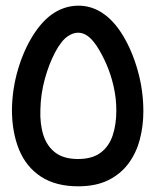

<svg xmlns="http://www.w3.org/2000/svg" viewBox="-20 -639 545 675"><path d="M255 16Q176 16 124 -18Q72 -52 47 -113Q22 -174 22 -254Q23 -326 43 -394Q63 -462 96 -514.5Q129 -567 169 -593Q208 -618 252.5 -619Q297 -620 336 -596Q379 -569 412 -514.5Q445 -460 464.5 -390Q484 -320 484 -248Q484 -196 471.5 -148.5Q459 -101 431.5 -64Q404 -27 360.5 -5.5Q317 16 255 16ZM254 -80Q304 -80 333.5 -102Q363 -124 376 -162.5Q389 -201 389 -251Q389 -293 379.5 -335Q370 -377 354 -413.5Q338 -450 320.5 -476.5Q303 -503 286 -514Q254 -535 219 -512Q196 -497 174 -455.5Q152 -414 137.5 -361Q123 -308 122 -254Q120 -203 132.5 -164Q145 -125 174.5 -102.5Q204 -80 254 -80Z"/></svg>

Font: Mada Medium
Style: Regular
Weight: 500
Designer: Khaled Hosny
Version: Version 1.5